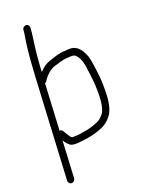

<svg xmlns="http://www.w3.org/2000/svg" viewBox="-161 -756 753 1013"><g transform="rotate(-20 216.0 -250.0)"><path d="M96.7 -663 96.3 -654C96 -648.7 95.4 -644 94.5 -640C77 -541.4 72.2 -424.1 66.5 -315L41.5 163C40.9 173.3 49.8 183 59.9 183C70.1 183 79.9 173.3 80.5 163L91.4 -46C99.7 -32.4 112.6 -13.8 127.4 -8C149.4 0.2 195.5 -8.9 216.6 -11C247.5 -16.1 278.1 -24.5 304.9 -36C328 -45.5 344.1 -59.9 359 -77C385.3 -108.3 392.7 -158.2 393.2 -214C393.5 -258 392.7 -284.8 386.3 -331C379.8 -378.3 378.1 -405.3 361.9 -436.5C347.4 -464.4 327.2 -489.6 285.5 -487C275.5 -486 275.5 -486 265.4 -485C232.5 -485 204.5 -473.9 177.4 -465C152.9 -458.1 132.8 -443.7 115.3 -425C113.9 -424.3 112.9 -423.3 112.1 -422L113.9 -456C115.8 -479.3 117.6 -501.3 119.4 -522C122.5 -559.1 133.7 -624.4 135.3 -654L135.7 -663C136.3 -673.6 128.4 -683 117.8 -683C107.2 -683 97.3 -673.6 96.7 -663ZM94.2 -99 107.9 -361C112 -362.3 115.1 -364.7 117.3 -368L123.8 -378C137.1 -397.6 162.5 -420.2 186.4 -428C212.3 -434.4 235.4 -446 266.4 -446C286.8 -448 301.7 -449.8 313 -438C325.1 -425.2 333.5 -407.1 338.2 -385C342.7 -361.9 352.7 -287.2 353.6 -259C355.1 -205.1 357.4 -135.7 330.3 -102C318.8 -89.8 309.8 -78.8 291.8 -72C268 -62.7 241.3 -52.8 213.6 -50L191.4 -46C185.3 -44.7 176 -44 163.3 -44C153.3 -43.3 146.6 -43.3 143.3 -44C135.8 -49.2 128.7 -60.8 124.6 -69L115.4 -84C111.3 -93.2 105.6 -99.9 94.2 -99Z"/></g></svg>

Font: Just Breathe
Style: Obl1
Weight: 400
Foundry: Cannot Into Space Fonts
Version: Version 0.72